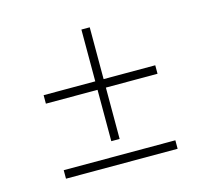

<svg xmlns="http://www.w3.org/2000/svg" viewBox="-74 -539 674 623"><g transform="rotate(-15 262.5 -227.0)"><path d="M248.5 -454.5H276.5V-79.5H248.5ZM75 -280.5H450V-252H75ZM75 -28.5H450V0H75Z"/></g></svg>

Font: Newsreader 36pt Light
Style: Regular
Weight: 300
Designer: Hugues Gentile
Foundry: Production Type
Version: Version 1.003